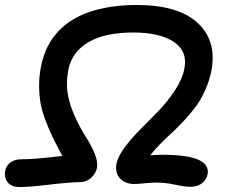

<svg xmlns="http://www.w3.org/2000/svg" viewBox="-44 -733 918 773"><path d="M33.2 20Q1.5 19.5 -13.4 0.5Q-28.3 -18.6 -22.9 -45.9Q-18.6 -67.4 -1.2 -79.6Q16.1 -91.8 42 -91.8Q67.9 -91.8 94.5 -93.8Q121.1 -95.7 155.3 -99.6Q189.5 -103.5 207 -105Q183.6 -148.9 169.2 -178.2Q154.8 -207.5 140.1 -245.8Q125.5 -284.2 119.6 -316.2Q113.8 -348.1 113.5 -386.7Q113.3 -425.3 121.1 -465.8Q129.9 -510.3 148.7 -547.4Q167.5 -584.5 199.2 -615.5Q231 -646.5 274.2 -667.7Q317.4 -689 376.2 -700.9Q435.1 -712.9 506.8 -712.9Q675.3 -712.9 753.2 -639.4Q831.1 -565.9 806.2 -443.8Q797.9 -403.8 780.5 -366.5Q763.2 -329.1 742.4 -301.5Q721.7 -273.9 695.8 -246.1Q669.9 -218.3 647 -197.5Q624 -176.8 599.9 -152.1Q575.7 -127.4 561 -107.9Q593.3 -109.9 607.9 -109.9Q663.1 -109.9 701.7 -104Q740.2 -98.1 760.3 -87.2Q780.3 -76.2 787.6 -62.7Q794.9 -49.3 792 -32.2Q786.6 -7.8 768.3 5.6Q750 19 721.2 19Q699.2 19 660.6 10.5Q622.1 2 585 2Q567.9 2 539.1 4.9Q510.3 7.8 497.1 7.8Q459.5 7.8 439 -14.9Q418.5 -37.6 424.8 -73.2Q431.2 -104 458.7 -140.9Q486.3 -177.7 522.5 -213.6Q558.6 -249.5 595 -287.4Q631.3 -325.2 660.6 -369.6Q689.9 -414.1 698.2 -456.1Q712.4 -526.4 656 -564.2Q599.6 -602.1 492.2 -602.1Q377.9 -602.1 311.8 -563Q245.6 -523.9 231 -452.1Q220.7 -393.1 230.2 -347.2Q239.7 -301.3 260.5 -257.3Q281.2 -213.4 302.5 -180.4Q323.7 -147.5 337.4 -114Q351.1 -80.6 346.2 -56.2Q340.8 -33.2 322.5 -16.8Q304.2 -0.5 280.8 0Q227.5 1.5 149.2 11Q70.8 20.5 33.2 20Z"/></svg>

Font: Shantell Sans Normal
Style: Italic
Weight: 500
Italic angle: -11.31°
Designer: Stephen Nixon, Anya Danilova, Shantell Martin
Foundry: Arrow Type
Version: Version 1.006;[559af2be0]